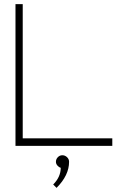

<svg xmlns="http://www.w3.org/2000/svg" viewBox="-20 -699 575 920"><path d="M88.9 -36.1H518.1V0H54.2V-679.2H88.9ZM248 76.2Q248 63.5 257.1 54.2Q266.1 44.9 278.8 44.9Q291.5 44.9 301.3 54.2Q311 63.5 311 76.2Q311 141.1 251 201.2L234.9 185.1Q271 148.9 271 105Q261.7 102.1 254.9 94Q248 85.9 248 76.2Z"/></svg>

Font: RawengulkSans
Style: Regular
Weight: 500
Designer: gluk (gluksza@wp.pl)
Foundry: gluk (gluksza@wp.pl)
Version: Version 0.94